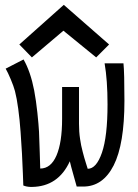

<svg xmlns="http://www.w3.org/2000/svg" viewBox="-20 -754 558 776"><path d="M237.8 -734.4 420.9 -574.2 368.7 -522 236.3 -629.9 108.9 -522 58.1 -574.2ZM2.9 -476.6 75.2 -513.7Q103.5 -464.4 118.2 -388.2Q126 -346.7 131.1 -298.1Q136.2 -249.5 137.7 -221.7Q139.2 -193.8 140.6 -139.2Q142.1 -84.5 142.6 -72.8Q185.5 -72.8 208.3 -125.5Q231 -178.2 231 -273.9V-402.3H299.3V-253.9Q299.3 -237.8 300.3 -222.7Q301.3 -207.5 303.7 -192.1Q306.2 -176.8 308.1 -166.3Q310.1 -155.8 314.5 -139.4Q318.8 -123 320.6 -116.7Q322.3 -110.4 327.9 -92.8Q333.5 -75.2 334.5 -71.8Q369.6 -71.8 392.1 -137.2Q414.6 -202.6 414.6 -332.5Q414.6 -429.7 402.8 -498H479Q482.9 -461.4 482.9 -346.7Q482.9 -171.4 439.5 -85.7Q396 0 316.4 0H306.6H290Q288.1 -7.8 277.1 -46.1Q266.1 -84.5 262.2 -102.1Q215.3 0 109.4 1.5H106.4H103.5Q86.9 1 74.2 -4.4Q74.2 -7.3 72.5 -52Q70.8 -96.7 68.8 -133.5Q66.9 -170.4 63.2 -220.7Q59.6 -271 53.7 -314.2Q47.9 -357.4 40.5 -385.7Q35.2 -405.8 23.4 -433.6Q11.7 -461.4 2.9 -476.6Z"/></svg>

Font: Fantasque Sans Mono
Style: Regular
Weight: 400
Monospace: yes
Designer: Jany Belluz
Version: Version 1.8.0 ; ttfautohint (v1.8.2)